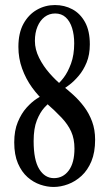

<svg xmlns="http://www.w3.org/2000/svg" viewBox="-20 -732 441 762"><path d="M192.5 10Q167 10 139.8 0.8Q112.5 -8.5 89.2 -29Q66 -49.5 51.2 -83.5Q36.5 -117.5 36.5 -167Q36.5 -214 50.8 -248Q65 -282 85.2 -304.5Q105.5 -327 125.5 -340Q145.5 -353 156.5 -358.5L189 -335.5Q174.5 -325 156.8 -305.8Q139 -286.5 126.2 -254.2Q113.5 -222 113.5 -172Q113.5 -96.5 135.8 -60.8Q158 -25 194 -25Q230.5 -25 253 -55.5Q275.5 -86 275.5 -142.5Q275.5 -181 262.5 -209.8Q249.5 -238.5 224.2 -265.2Q199 -292 162 -324.5Q132 -350.5 107.2 -384.8Q82.5 -419 67.8 -459.8Q53 -500.5 53 -546Q53 -601 73.2 -637.8Q93.5 -674.5 126.5 -693.2Q159.5 -712 198 -712Q236 -712 267.2 -695.2Q298.5 -678.5 317.5 -644Q336.5 -609.5 336.5 -556Q336.5 -515 323.8 -484Q311 -453 292.2 -431Q273.5 -409 255.2 -395.2Q237 -381.5 226 -375.5L204.5 -395Q216 -402 232.5 -423.5Q249 -445 261.8 -479.5Q274.5 -514 274.5 -560Q274.5 -594 266 -621Q257.5 -648 240.8 -663.2Q224 -678.5 199 -678.5Q175.5 -678.5 157.2 -664.8Q139 -651 128.8 -626.5Q118.5 -602 118.5 -569.5Q118.5 -536 135.2 -502.5Q152 -469 177 -440.8Q202 -412.5 225.5 -393.5Q248 -376.5 271.2 -355.2Q294.5 -334 314 -308Q333.5 -282 345.5 -249.8Q357.5 -217.5 357.5 -177.5Q357.5 -127.5 342.8 -92Q328 -56.5 303.5 -34Q279 -11.5 250 -0.8Q221 10 192.5 10Z"/></svg>

Font: Imbue Thin 10pt Medium
Style: Regular
Weight: 500
Version: Version 1.102